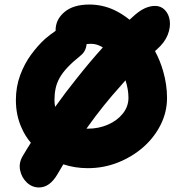

<svg xmlns="http://www.w3.org/2000/svg" viewBox="-20 -731 806 846"><path d="M152 95Q121 95 98 73Q75 51 68.5 18.5Q62 -14 81 -45Q98 -74 116 -102Q91 -131 75 -168Q50 -223 50 -290Q50 -349 69 -400Q88 -451 117.5 -491Q147 -531 179 -560Q204 -581 225 -595Q225 -597 225 -598Q225 -645 264 -678Q303 -711 374 -711Q431 -711 483 -687Q519 -670 551 -644Q558 -650 564 -656Q593 -683 617 -694Q641 -705 663 -705Q689 -705 706.5 -687Q724 -669 728 -640Q732 -611 719 -577.5Q706 -544 671 -513Q667 -509 663 -506Q686 -463 699 -417Q716 -358 716 -300Q716 -237 687.5 -180.5Q659 -124 610 -81.5Q561 -39 498.5 -14.5Q436 10 367 10Q310 10 259 -7Q246 15 233 37Q199 95 152 95ZM223 -260Q270 -326 320 -388Q377 -460 433 -522Q408 -538 381 -538Q370 -538 362 -537Q361 -529 359 -522Q353 -500 335 -486Q300 -458 277.5 -434Q255 -410 242.5 -387.5Q230 -365 225 -341Q220 -317 220 -290Q220 -274 223 -260ZM533 -377Q522 -364 511 -352Q436 -269 368 -174Q364 -169 361 -164Q364 -164 367 -164Q415 -164 456 -182Q497 -200 521.5 -231Q546 -262 546 -300Q546 -337 533 -377Z"/></svg>

Font: Shantell Sans Light ExtraBold
Style: Regular
Weight: 800
Version: Version 1.011;[c5ecc13dd]